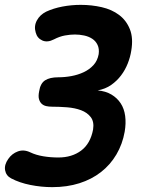

<svg xmlns="http://www.w3.org/2000/svg" viewBox="-22 -760 642 790"><path d="M24 -26Q3 -37 -1 -59.5Q-5 -82 12 -106Q27 -128 51.5 -137Q76 -146 103 -133Q126 -122 156 -117Q186 -112 218 -112Q274 -112 312 -140.5Q350 -169 361 -227Q366 -259 351.5 -278Q337 -297 311.5 -306.5Q286 -316 254 -318.5Q222 -321 192 -321Q179 -321 168 -323.5Q157 -326 149.5 -333Q142 -340 138.5 -352Q135 -364 139 -384Q144 -417 163.5 -429.5Q183 -442 218 -442Q245 -442 272 -447Q299 -452 322.5 -463Q346 -474 362.5 -492Q379 -510 384 -537Q387 -559 379.5 -575Q372 -591 357.5 -600.5Q343 -610 324 -614Q305 -618 286 -618Q267 -618 245 -614Q223 -610 200 -598Q173 -584 152 -593.5Q131 -603 125 -626Q117 -652 129.5 -675.5Q142 -699 168 -712Q198 -726 235 -733Q272 -740 310 -740Q355 -740 396.5 -730.5Q438 -721 468 -698.5Q498 -676 512.5 -639.5Q527 -603 518 -551Q514 -525 503.5 -498.5Q493 -472 476 -449.5Q459 -427 435.5 -410.5Q412 -394 380 -388Q413 -385 436.5 -371Q460 -357 474.5 -335Q489 -313 493 -283Q497 -253 491 -218Q482 -167 457 -124.5Q432 -82 393.5 -52Q355 -22 304.5 -6Q254 10 193 10Q148 10 103 1Q58 -8 24 -26Z"/></svg>

Font: Maple Mono
Style: Bold Italic
Weight: 700
Italic angle: -10°
Monospace: yes
Designer: subframe7536
Version: Version 7.000